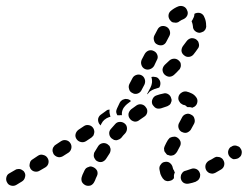

<svg xmlns="http://www.w3.org/2000/svg" viewBox="-41 -583 823 638"><path d="M40 -11Q38 -15 34 -17Q30 -20 26 -21Q22 -22 17 -21Q13 -21 9 -18L-10 -7Q-18 -3 -20 7Q-22 16 -17 24Q-13 32 -3 34Q6 36 14 31L32 20Q40 15 42 6Q45 -3 40 -11ZM282 -15Q278 -23 270 -27Q266 -29 261 -30Q257 -30 253 -28Q249 -27 245 -24Q242 -21 240 -17Q236 -9 233 -2Q232 2 231 4Q228 12 231 21Q235 29 244 33Q252 36 261 33Q269 29 273 20Q274 19 275 16Q277 10 281 2Q285 -6 282 -15ZM622 9Q624 5 624 1Q625 -3 623 -8Q620 -17 612 -21Q603 -25 595 -22Q585 -19 577 -16Q572 -15 569 -13Q565 -10 563 -6Q560 -2 560 2Q559 6 560 11Q562 20 570 25Q578 29 587 27Q598 25 609 21Q613 19 617 16Q620 13 622 9ZM515 19Q510 18 506 16Q503 13 500 10Q495 3 492 -5Q490 -12 489 -19Q487 -29 493 -36Q498 -44 507 -45Q512 -46 516 -45Q521 -44 524 -41Q528 -38 530 -34Q532 -31 533 -26Q534 -20 537 -17Q538 -15 538 -14Q539 -12 540 -10Q538 -6 537 -1Q537 4 537 9Q536 11 534 12Q533 14 531 15Q528 17 523 18Q519 19 515 19ZM701 -51Q699 -55 696 -57Q692 -60 688 -61Q683 -62 679 -62Q674 -61 671 -59Q662 -53 653 -49Q645 -44 642 -35Q640 -26 644 -18Q646 -14 650 -11Q653 -8 658 -7Q662 -6 666 -6Q671 -7 675 -9Q684 -14 694 -20Q702 -25 704 -34Q706 -43 701 -51ZM117 -58Q112 -66 103 -68Q94 -71 86 -66L68 -54Q64 -52 61 -48Q59 -45 58 -40Q57 -36 57 -31Q58 -27 60 -23Q65 -15 74 -13Q83 -11 91 -16L110 -27Q118 -32 120 -41Q122 -50 117 -58ZM326 -90Q325 -94 323 -98Q320 -101 316 -104Q308 -109 299 -107Q290 -105 285 -97Q279 -88 274 -79Q271 -75 271 -71Q270 -66 271 -62Q272 -58 275 -54Q277 -50 281 -48Q289 -43 298 -45Q307 -48 312 -56Q317 -64 323 -73Q325 -76 326 -81Q327 -85 326 -90ZM758 -90Q756 -94 752 -96Q748 -98 744 -99Q740 -100 735 -99Q731 -98 727 -95H726Q719 -90 717 -80Q716 -71 721 -64Q724 -60 727 -58Q731 -55 735 -54Q740 -54 744 -55Q749 -56 752 -58L753 -59Q761 -64 762 -73Q764 -82 758 -90ZM193 -107Q188 -115 179 -117Q170 -119 162 -114L144 -102Q140 -100 138 -96Q135 -93 134 -88Q133 -84 134 -79Q135 -75 137 -71Q140 -67 143 -65Q147 -62 152 -61Q156 -60 160 -61Q165 -62 168 -64L187 -76Q194 -81 196 -90Q198 -99 193 -107ZM505 -81Q504 -86 504 -90Q505 -95 507 -99Q511 -108 517 -118Q520 -122 523 -125Q527 -127 531 -128Q536 -129 540 -129Q545 -128 548 -126Q556 -121 559 -112Q561 -103 556 -95Q551 -86 547 -78Q543 -72 537 -68Q530 -65 523 -66Q522 -66 521 -67Q520 -67 520 -67Q519 -67 518 -68Q517 -68 516 -68Q512 -70 510 -74Q507 -77 505 -81ZM272 -141Q273 -145 272 -149Q271 -154 269 -157Q264 -165 255 -167Q245 -169 238 -164L220 -152Q212 -146 210 -137Q208 -128 214 -120Q219 -113 228 -111Q237 -109 245 -114L263 -126Q266 -129 269 -132Q271 -136 272 -141ZM374 -172Q367 -178 358 -178Q348 -178 342 -171Q335 -163 327 -154Q321 -147 322 -138Q323 -129 330 -123Q334 -120 338 -118Q342 -117 347 -117Q351 -118 355 -120Q359 -122 362 -125Q368 -133 375 -140Q381 -147 381 -156Q381 -166 374 -172ZM562 -145Q566 -143 570 -142Q575 -141 579 -142Q583 -143 587 -146Q591 -149 593 -152Q599 -163 604 -172Q608 -180 605 -189Q603 -198 594 -202Q586 -207 577 -204Q568 -201 564 -193Q560 -185 555 -176Q550 -168 552 -159Q554 -150 562 -145ZM322 -194Q324 -195 326 -195Q325 -197 325 -199Q322 -208 323 -217Q323 -218 323 -219Q320 -219 317 -218Q314 -217 312 -215L294 -202Q287 -197 285 -188Q284 -179 289 -171Q290 -170 291 -169Q292 -167 293 -166L296 -172Q300 -180 306 -185Q313 -191 322 -194ZM444 -226Q439 -234 430 -236Q421 -238 413 -233Q404 -226 395 -220Q388 -214 386 -205Q385 -195 391 -188Q396 -181 406 -179Q415 -178 422 -184Q430 -190 438 -195Q446 -200 448 -209Q450 -219 444 -226ZM345 -211Q345 -217 348 -223L357 -242Q359 -246 363 -249Q366 -252 371 -253Q375 -255 379 -254Q384 -254 388 -252Q390 -251 391 -250Q393 -249 394 -247Q388 -242 381 -237Q375 -232 370 -225Q365 -217 364 -208Q364 -204 364 -200Q360 -201 357 -200Q353 -200 349 -200Q346 -205 345 -211ZM526 -239Q528 -243 529 -247Q530 -252 528 -256Q526 -265 518 -270Q510 -275 501 -272Q490 -270 479 -266Q470 -263 466 -254Q462 -246 465 -237Q467 -233 470 -230Q473 -226 477 -224Q481 -222 485 -222Q490 -222 494 -223Q503 -226 512 -229Q516 -230 520 -233Q524 -235 526 -239ZM574 -233Q573 -234 570 -234Q566 -235 562 -238Q558 -240 556 -244Q553 -248 552 -252Q551 -256 552 -261Q554 -270 562 -275Q569 -280 578 -279Q587 -277 595 -273Q604 -269 610 -261Q616 -254 615 -245Q614 -235 606 -229Q605 -228 602 -227Q600 -226 598 -225Q593 -227 589 -227Q585 -227 582 -227Q580 -228 578 -230Q576 -231 575 -233Q575 -233 575 -233Q575 -233 574 -233ZM449 -273 459 -292Q463 -300 464 -308Q465 -318 462 -327Q462 -327 462 -327Q468 -329 476 -327Q483 -326 487 -320Q492 -314 492 -306Q492 -298 488 -292Q480 -290 472 -287Q464 -284 457 -279Q453 -275 449 -270Q449 -270 448 -270Q448 -270 448 -270Q448 -272 449 -273ZM399 -274Q407 -269 416 -272Q425 -275 429 -283L439 -302Q443 -311 440 -320Q437 -329 429 -333Q421 -337 412 -334Q403 -331 399 -323L389 -304Q385 -296 388 -287Q390 -278 399 -274ZM560 -365Q560 -370 559 -374Q557 -378 554 -381Q547 -388 538 -388Q529 -388 522 -382Q515 -375 507 -368Q500 -361 499 -352Q499 -343 505 -336Q512 -329 521 -328Q530 -328 537 -334Q546 -342 553 -350Q557 -353 558 -357Q560 -361 560 -365ZM440 -354Q448 -350 457 -353Q466 -356 471 -364L480 -383Q485 -391 482 -400Q479 -409 471 -413Q462 -418 453 -415Q445 -412 440 -404L430 -385Q426 -376 429 -367Q432 -358 440 -354ZM620 -437Q619 -442 617 -446Q614 -449 611 -452Q603 -457 594 -456Q585 -454 579 -446Q574 -439 567 -430Q562 -423 562 -414Q563 -405 571 -399Q578 -393 587 -394Q596 -395 602 -402Q610 -412 616 -421Q619 -424 620 -429Q621 -433 620 -437ZM482 -435Q490 -431 499 -433Q508 -436 512 -445L522 -464Q526 -472 523 -481Q520 -490 512 -494Q504 -498 495 -496Q486 -493 482 -484L472 -465Q468 -457 471 -448Q473 -439 482 -435ZM609 -539Q608 -538 607 -538Q606 -537 605 -537Q605 -529 601 -522Q599 -517 596 -513Q596 -512 596 -511Q596 -510 597 -509Q599 -504 600 -496Q600 -486 607 -480Q614 -474 623 -474Q628 -475 632 -477Q636 -478 639 -482Q642 -485 643 -489Q645 -494 644 -498Q644 -514 638 -526Q635 -535 626 -539Q618 -542 609 -539ZM524 -516Q527 -513 530 -510Q534 -508 539 -508Q543 -507 547 -508Q552 -509 555 -512Q562 -517 568 -519Q577 -523 581 -531Q585 -540 581 -548Q578 -557 570 -561Q561 -565 552 -562Q539 -557 528 -548Q520 -542 519 -533Q518 -524 524 -516Z"/></svg>

Font: FRB American Cursive Guidelines Arrows Dashed Extrabold
Style: Bold Italic
Weight: 800
Italic angle: -25°
Version: Version 2.0;Modular Font Editor K font №1